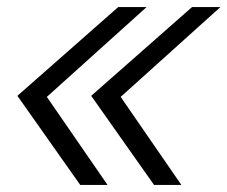

<svg xmlns="http://www.w3.org/2000/svg" viewBox="-20 -521 641 541"><path d="M393 -501 112 -248 283 0H206L29 -251L313 -501ZM601 -501 320 -248 491 0H414L237 -251L521 -501Z"/></svg>

Font: Red Hat Display VF
Style: Italic
Weight: 300
Italic angle: -12°
Designer: Pentagram, MCKL
Foundry: Pentagram, MCKL
Version: Version 1.023